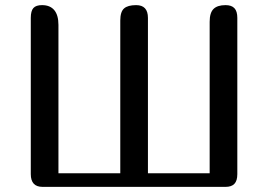

<svg xmlns="http://www.w3.org/2000/svg" viewBox="-20 -729 1046 749"><path d="M859.9 0H146Q100.1 0 100.1 -49.8V-659.2Q100.1 -686.5 110.4 -697.8Q120.6 -709 144 -709Q175.3 -709 191.7 -689.5Q208 -669.9 208 -631.8V-53.2H449.2V-648.9Q449.2 -683.1 463.9 -696Q478.5 -709 511.2 -709Q557.1 -709 557.1 -659.2V-53.2H797.9V-644Q797.9 -679.2 813 -694.1Q828.1 -709 859.9 -709Q883.3 -709 894.5 -697Q905.8 -685.1 905.8 -659.2V-49.8Q905.8 -23.9 894.5 -12Q883.3 0 859.9 0Z"/></svg>

Font: Marmelad
Style: Regular
Weight: 400
Designer: Manvel Shmavonyan
Foundry: Cyreal (www.cyreal.org)
Version: Version 1.000